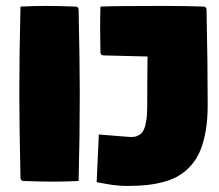

<svg xmlns="http://www.w3.org/2000/svg" viewBox="-20 -608 737 645"><path d="M44.9 -293Q44.9 -429.7 48.8 -585.9Q95.2 -588.1 134.3 -588.1Q174.6 -588.1 234.4 -585.9Q238.3 -585.9 241.2 -583Q244.1 -580.1 244.1 -576.2Q248 -392.6 248 -293Q248 -156.2 244.1 0Q197.8 2.2 158.7 2.2Q118.4 2.2 58.6 0Q54.7 0 51.8 -2.9Q48.8 -5.9 48.8 -9.8Q44.9 -193.4 44.9 -293ZM304.7 3.9 312 -156.2 408.9 -148.4Q422.1 -147.2 431 -148.4Q439.9 -149.7 448.9 -155.4Q457.8 -161.1 463 -172.2Q468.3 -183.3 471.4 -203Q474.6 -222.7 474.6 -251Q474.6 -339.4 475.6 -418.2Q400.9 -419.7 327.1 -421.9Q323.2 -421.9 320.3 -424.8Q317.4 -427.7 317.4 -431.6Q316.4 -487.8 316.4 -511.7Q316.4 -551 317.4 -585.9Q363.8 -588.1 531.7 -588.1Q604.2 -588.1 664.1 -585.9Q668 -585.9 670.9 -583Q673.8 -580.1 673.8 -576.2Q677.7 -392.6 677.7 -256.1Q677.7 -208.5 671.4 -170.3Q665 -132.1 653.4 -103.8Q641.8 -75.4 623.7 -54.4Q605.5 -33.4 584 -19.9Q562.5 -6.3 534.1 1.8Q505.6 10 475.8 13.3Q446 16.6 409.2 16.6Q401.9 16.6 394.5 16.4Q387.2 16.1 381.8 15.7Q376.5 15.4 368.7 14.4Q360.8 13.4 357.1 13.1Q353.3 12.7 344.4 11.1Q335.4 9.5 332.5 9Q329.6 8.5 318.7 6.5Q307.9 4.4 304.7 3.9Z"/></svg>

Font: Digitalt
Style: Medium
Weight: 500
Designer: gluk
Foundry: gluk
Version: Version 0.60